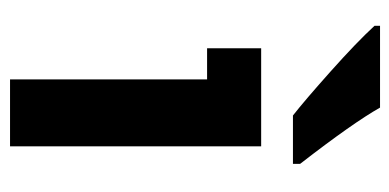

<svg xmlns="http://www.w3.org/2000/svg" viewBox="-222 -574 795 392"><g transform="rotate(90 176.0 -377.5)"><path d="M278.3 0H141.6V-402.3H78.1V-512.7H278.3ZM314 -577.6H215.3Q184.6 -601.6 125 -654.8Q65.4 -708 32.2 -744.1V-755.4H199.2Q230 -700.7 314 -592.3Z"/></g></svg>

Font: Cadman
Style: Bold
Weight: 700
Designer: Paul James MIller
Foundry: High-Logic / Made with FontCreator
Version: Version 2.114;March 28, 2021;FontCreator 13.0.0.2683 64-bit